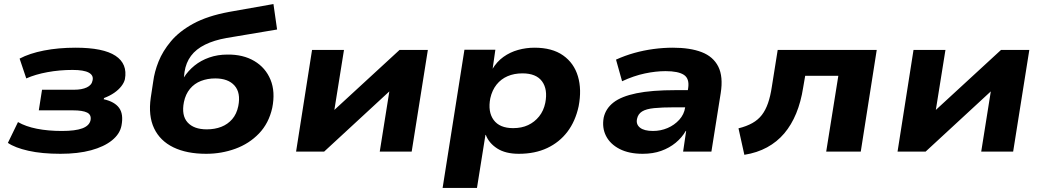

<svg xmlns="http://www.w3.org/2000/svg" viewBox="-20 -750 5163 950"><path d="M279 11Q187 11 120.5 -4Q54 -19 19 -43L69 -146Q107 -124 162.5 -113Q218 -102 286 -102Q353 -102 387.5 -115Q422 -128 428 -155Q433 -182 411 -193Q389 -204 341 -204H172L188 -306H347Q385 -306 409.5 -317.5Q434 -329 438 -352Q444 -377 419.5 -390.5Q395 -404 339 -404Q275 -404 215 -393Q155 -382 110 -362L77 -460Q126 -486 197.5 -500Q269 -514 354 -514Q491 -514 551.5 -474Q612 -434 598 -358Q594 -341 580.5 -323.5Q567 -306 545.5 -291Q524 -276 495 -265L493 -259Q547 -247 569.5 -216Q592 -185 581 -128Q573 -87 534 -55.5Q495 -24 430.5 -6.5Q366 11 279 11Z M1000 11Q904 11 838 -21Q772 -53 742.5 -115Q713 -177 726 -267L738 -346Q744 -394 764.5 -445.5Q785 -497 826 -546Q867 -595 936.5 -633Q1006 -671 1113 -691L1333 -730L1351 -604L1101 -562Q1039 -551 994.5 -529Q950 -507 925 -473.5Q900 -440 893 -394L890 -367Q911 -400 942.5 -425.5Q974 -451 1015.5 -465.5Q1057 -480 1105 -480Q1183 -481 1238.5 -448Q1294 -415 1318.5 -355.5Q1343 -296 1327 -216Q1310 -140 1261.5 -89.5Q1213 -39 1144.5 -14Q1076 11 1000 11ZM1003 -110Q1043 -110 1075 -122.5Q1107 -135 1129 -160.5Q1151 -186 1159 -225Q1172 -291 1140.5 -326.5Q1109 -362 1045 -362Q1007 -362 974.5 -349.5Q942 -337 920 -310.5Q898 -284 890 -245Q877 -179 908 -144.5Q939 -110 1003 -110Z M1445 0 1524 -503H1682L1632 -191H1618L1957 -503H2097L2017 0H1859L1909 -314H1924L1584 0Z M2170 180 2278 -504H2431L2417 -406H2415Q2438 -445 2471 -468.5Q2504 -492 2543.5 -503Q2583 -514 2625 -514Q2712 -514 2766 -476Q2820 -438 2839.5 -372.5Q2859 -307 2843 -224Q2827 -150 2787.5 -98Q2748 -46 2687.5 -17.5Q2627 11 2547 11Q2481 11 2440 -15.5Q2399 -42 2384 -82L2382 -83L2340 180ZM2519 -116Q2561 -116 2593 -131Q2625 -146 2647.5 -174Q2670 -202 2678 -241Q2691 -308 2662 -347.5Q2633 -387 2565 -387Q2524 -387 2491.5 -373Q2459 -359 2437 -331.5Q2415 -304 2406 -264Q2393 -197 2422.5 -156.5Q2452 -116 2519 -116Z M3160 11Q3092 11 3045.5 -13Q2999 -37 2978.5 -77.5Q2958 -118 2967 -168Q2977 -213 3015.5 -243Q3054 -273 3129 -288.5Q3204 -304 3324 -304H3407L3394 -219H3316Q3256 -219 3216.5 -215Q3177 -211 3157 -198.5Q3137 -186 3132 -162Q3126 -135 3146.5 -118.5Q3167 -102 3211 -102Q3249 -102 3283 -116.5Q3317 -131 3341 -157.5Q3365 -184 3370 -218L3385 -314Q3392 -361 3364 -379.5Q3336 -398 3273 -398Q3225 -398 3170.5 -386.5Q3116 -375 3058 -348L3028 -455Q3072 -475 3118.5 -488Q3165 -501 3213.5 -507.5Q3262 -514 3309 -514Q3395 -514 3452 -492Q3509 -470 3534 -420.5Q3559 -371 3546 -289L3500 0H3360L3375 -102H3373Q3354 -69 3323 -43.5Q3292 -18 3251.5 -3.5Q3211 11 3160 11Z M3663 16 3634 -115Q3674 -125 3702.5 -141Q3731 -157 3749.5 -181Q3768 -205 3780 -239.5Q3792 -274 3799 -321L3828 -503H4318L4239 0H4068L4128 -375H3964L3954 -317Q3943 -246 3919.5 -189Q3896 -132 3860.5 -90Q3825 -48 3775.5 -21Q3726 6 3663 16Z M4421 0 4500 -503H4658L4608 -191H4594L4933 -503H5073L4993 0H4835L4885 -314H4900L4560 0Z"/></svg>

Font: Nunito Sans 7pt SemiExpanded ExtraBold
Style: Italic
Weight: 800
Width: 6
Italic angle: -9°
Designer: Vernon Adams
Foundry: Vernon Adams
Version: Version 3.101;gftools[0.9.27]